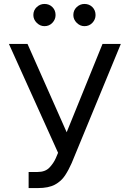

<svg xmlns="http://www.w3.org/2000/svg" viewBox="-20 -952 664 982"><path d="M126.4 9.9V-72.4H171.9Q211.3 -72.4 232.6 -94.6Q253.9 -116.8 265.6 -143.5L277 -170.5L25.6 -727.3H120.7L321 -275.6L504.3 -727.3H598L346.6 -117.9Q331.7 -83.8 312.7 -54.7Q293.7 -25.6 261.2 -7.8Q228.7 9.9 173.3 9.9ZM207.4 -818.2Q185 -818.2 167.8 -835.4Q150.6 -852.6 150.6 -875Q150.6 -899.5 167.8 -915.7Q185 -931.8 207.4 -931.8Q231.9 -931.8 248 -915.7Q264.2 -899.5 264.2 -875Q264.2 -852.6 248 -835.4Q231.9 -818.2 207.4 -818.2ZM411.9 -818.2Q389.6 -818.2 372.3 -835.4Q355.1 -852.6 355.1 -875Q355.1 -899.5 372.3 -915.7Q389.6 -931.8 411.9 -931.8Q436.4 -931.8 452.6 -915.7Q468.7 -899.5 468.7 -875Q468.7 -852.6 452.6 -835.4Q436.4 -818.2 411.9 -818.2Z"/></svg>

Font: Inter Alia
Style: Regular
Weight: 400
Designer: Rasmus Andersson (Latin, Greek, Cyrillic etc.) and Evan from Shavian.info (Shavian, old style figures)
Foundry: Shavian.info
Version: Version 0.001;git-37ab20767